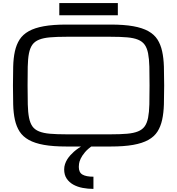

<svg xmlns="http://www.w3.org/2000/svg" viewBox="-20 -923 1134 1230"><path d="M359.9 -825.2H734.9V-903.3H359.9ZM578.6 287.1Q543.5 287.1 509.8 280.8Q476.1 274.4 449.7 259.8Q423.3 245.1 407.2 221.2Q391.1 197.3 391.1 162.1Q391.1 144.5 396.5 128.4Q401.9 112.3 410.6 98.1Q419.4 84 430.7 71.5Q441.9 59.1 453.6 48.8Q481 24.9 516.1 5.9H578.6Q543.5 29.3 524.4 52Q505.4 74.7 496.6 93.8Q487.8 112.8 486.3 126.7Q484.9 140.6 484.9 146.5Q484.9 181.6 508.1 195.3Q531.2 209 578.6 209ZM688.5 -765.6Q774.4 -765.6 833.3 -755.1Q892.1 -744.6 930.2 -723.4Q968.3 -702.1 988.8 -669.9Q1009.3 -637.7 1018.8 -594.2Q1028.3 -550.8 1030 -496.1Q1031.7 -441.4 1031.7 -375Q1031.7 -308.6 1030 -253.9Q1028.3 -199.2 1018.8 -155.8Q1009.3 -112.3 988.8 -80.1Q968.3 -47.9 930.2 -26.6Q892.1 -5.4 833.3 5.1Q774.4 15.6 688.5 15.6H406.2Q320.3 15.6 261.5 5.1Q202.6 -5.4 164.6 -26.6Q126.5 -47.9 105.7 -80.1Q85 -112.3 75.4 -155.8Q65.9 -199.2 64.5 -253.9Q63 -308.6 63 -375Q63 -441.4 64.5 -496.1Q65.9 -550.8 75.4 -594.2Q85 -637.7 105.7 -669.9Q126.5 -702.1 164.6 -723.4Q202.6 -744.6 261.5 -755.1Q320.3 -765.6 406.2 -765.6ZM688.5 -62.5Q750.5 -62.5 793.2 -66.2Q835.9 -69.8 863.8 -81.1Q891.6 -92.3 906.7 -113.3Q921.9 -134.3 928.7 -168.9Q935.5 -203.6 936.8 -254.2Q938 -304.7 938 -375Q938 -445.3 936.8 -495.8Q935.5 -546.4 928.7 -581.1Q921.9 -615.7 906.7 -636.7Q891.6 -657.7 864 -668.9Q836.4 -680.2 793.7 -683.8Q751 -687.5 688.5 -687.5H406.2Q343.8 -687.5 301 -683.8Q258.3 -680.2 230.5 -668.9Q202.6 -657.7 187.5 -636.7Q172.4 -615.7 165.5 -581.1Q158.7 -546.4 157.7 -495.8Q156.7 -445.3 156.7 -375Q156.7 -304.7 158 -254.2Q159.2 -203.6 166 -168.9Q172.9 -134.3 187.7 -113.3Q202.6 -92.3 230.5 -81.1Q258.3 -69.8 301 -66.2Q343.8 -62.5 406.2 -62.5Z"/></svg>

Font: Michroma
Style: Regular
Weight: 400
Version: Version 1.000